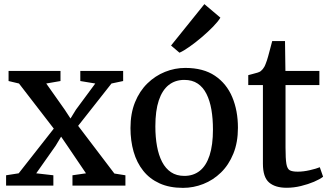

<svg xmlns="http://www.w3.org/2000/svg" viewBox="-20 -899 1596 930"><path d="M70.5 -59.5 240.5 -276 72 -494.5 21.5 -506.5V-555.5H273V-506.5L204 -494.5L293 -368.5L321.5 -325L348 -368L441.5 -494.5L369 -506.5V-555.5H576.5V-506.5L520 -494.5L358.5 -289.5L534 -58.5L587.5 -50V0H331V-50L396.5 -59.5L306.5 -192.5L276 -237L249.5 -193L155.5 -59.5L238.5 -50V0H9.5V-50Z M612 -279Q612 -349.5 634 -403.8Q656 -458 694 -495Q732 -532 779.5 -551Q827 -570 877.5 -570Q965 -570 1021.2 -532Q1077.5 -494 1105 -428.5Q1132.5 -363 1132.5 -280Q1132.5 -209 1110.2 -154.5Q1088 -100 1050.2 -63.2Q1012.5 -26.5 964.8 -7.8Q917 11 866.5 11Q801 11 753 -10.8Q705 -32.5 673.8 -71.8Q642.5 -111 627.2 -164Q612 -217 612 -279ZM873 -47Q917 -47 948 -71.8Q979 -96.5 995.2 -146.5Q1011.5 -196.5 1011.5 -272Q1011.5 -324 1004 -367.8Q996.5 -411.5 980.2 -444Q964 -476.5 937.5 -494.2Q911 -512 873 -512Q828.5 -512 797.2 -487.2Q766 -462.5 749.2 -412.8Q732.5 -363 732.5 -287Q732.5 -234.5 740.5 -190.8Q748.5 -147 765.2 -114.8Q782 -82.5 808.5 -64.8Q835 -47 873 -47ZM849 -644 808.5 -678.5 970 -879 1047.5 -813.5Q1037 -795.5 1012.5 -770.2Q988 -745 957.5 -719Q927 -693 898.2 -672.8Q869.5 -652.5 850 -644Z M1368 10.5Q1313 10.5 1283.2 -15.2Q1253.5 -41 1253.5 -106V-487H1182.5V-535Q1193 -538 1205 -541Q1217 -544 1227.5 -547.2Q1238 -550.5 1243 -554.5Q1249 -559.5 1253 -564.5Q1257 -569.5 1260.8 -576.2Q1264.5 -583 1268 -593Q1273 -605 1278.8 -626Q1284.5 -647 1290 -667.8Q1295.5 -688.5 1298.5 -700H1360.5L1362.5 -555.5H1527V-487H1363V-184Q1363 -130 1367.2 -105.2Q1371.5 -80.5 1384 -74Q1396.5 -67.5 1422 -67.5Q1450 -67.5 1481.2 -74.8Q1512.5 -82 1529 -89L1545 -43Q1529 -30.5 1500.8 -18.5Q1472.5 -6.5 1437.8 2Q1403 10.5 1368 10.5Z"/></svg>

Font: Merriweather Light 18pt Medium
Style: Regular
Weight: 500
Version: Version 2.100